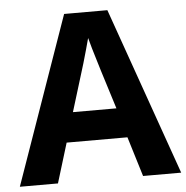

<svg xmlns="http://www.w3.org/2000/svg" viewBox="-52 -767 793 818"><g transform="rotate(-5 345.0 -358.5)"><path d="M527 0 475 -170H215L163 0H0L252 -717H437L690 0ZM387 -463Q382 -480 374 -506Q366 -532 358 -559Q350 -586 345 -606Q340 -586 331.5 -556.5Q323 -527 315.5 -500.5Q308 -474 304 -463L253 -297H439Z"/></g></svg>

Font: Noto Sans Adlam Unjoined
Style: Regular
Weight: 400
Designer: Mark Jamra, Neil Patel
Foundry: JamraPatel LLC
Version: Version 3.001